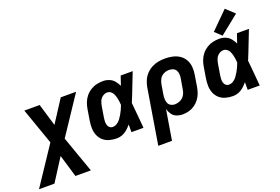

<svg xmlns="http://www.w3.org/2000/svg" viewBox="-182 -1183 2610 1788"><g transform="rotate(-20 1122.5 -289.0)"><path d="M-59 205H94L236 -17L302 205H455L327 -156L576 -530H424L281 -309L215 -530H63L190 -169Z M786 8Q814 8 841 -2.5Q868 -13 890.5 -33Q913 -53 932 -76Q932 -38 932 0H1051Q1045 -64 1040 -127.5Q1035 -191 1028 -254Q1057 -323 1083 -392Q1109 -461 1137 -530H1018Q1002 -484 987 -439Q974 -467 954.5 -490.5Q935 -514 906 -526Q877 -538 845 -538Q813 -538 781.5 -531Q750 -524 721 -506Q692 -488 670.5 -461.5Q649 -435 637.5 -404.5Q626 -374 621 -343L603 -233Q597 -195 598 -158.5Q599 -122 612.5 -89.5Q626 -57 652 -34Q678 -11 713.5 -1.5Q749 8 786 8ZM786 -105Q768 -105 755 -116Q742 -127 737.5 -144Q733 -161 733.5 -178.5Q734 -196 737 -214L755 -324Q759 -348 768.5 -371Q778 -394 799.5 -409.5Q821 -425 844 -425Q864 -425 879.5 -413.5Q895 -402 903 -384.5Q911 -367 916 -348.5Q921 -330 923.5 -310.5Q926 -291 927 -272Q919 -250 909.5 -229.5Q900 -209 888.5 -189Q877 -169 863 -150Q849 -131 828.5 -118Q808 -105 786 -105Z M1123 205H1259L1308 -92Q1316 -63 1333 -38.5Q1350 -14 1378.5 -3Q1407 8 1439 8Q1469 8 1499.5 0Q1530 -8 1557 -26.5Q1584 -45 1604 -71.5Q1624 -98 1634.5 -127.5Q1645 -157 1650 -188L1668 -298Q1675 -337 1672 -375.5Q1669 -414 1651.5 -446.5Q1634 -479 1603.5 -500Q1573 -521 1535.5 -529.5Q1498 -538 1459 -538Q1426 -538 1392.5 -532Q1359 -526 1327.5 -509.5Q1296 -493 1271 -466.5Q1246 -440 1232.5 -408Q1219 -376 1213 -343ZM1400 -105Q1379 -105 1361 -115.5Q1343 -126 1335.5 -145.5Q1328 -165 1328 -186.5Q1328 -208 1331 -229L1347 -324Q1351 -350 1365 -375Q1379 -400 1405 -412.5Q1431 -425 1457 -425Q1478 -425 1496.5 -417.5Q1515 -410 1525 -393.5Q1535 -377 1536.5 -357Q1538 -337 1535 -316L1516 -206Q1512 -179 1496.5 -154Q1481 -129 1454 -117Q1427 -105 1400 -105Z M1938 8Q1966 8 1993 -2.5Q2020 -13 2042.5 -33Q2065 -53 2084 -76Q2084 -38 2084 0H2203Q2197 -64 2192 -127.5Q2187 -191 2180 -254Q2209 -323 2235 -392Q2261 -461 2289 -530H2170Q2154 -484 2139 -439Q2126 -467 2106.5 -490.5Q2087 -514 2058 -526Q2029 -538 1997 -538Q1965 -538 1933.5 -531Q1902 -524 1873 -506Q1844 -488 1822.5 -461.5Q1801 -435 1789.5 -404.5Q1778 -374 1773 -343L1755 -233Q1749 -195 1750 -158.5Q1751 -122 1764.5 -89.5Q1778 -57 1804 -34Q1830 -11 1865.5 -1.5Q1901 8 1938 8ZM1938 -105Q1920 -105 1907 -116Q1894 -127 1889.5 -144Q1885 -161 1885.5 -178.5Q1886 -196 1889 -214L1907 -324Q1911 -348 1920.5 -371Q1930 -394 1951.5 -409.5Q1973 -425 1996 -425Q2016 -425 2031.5 -413.5Q2047 -402 2055 -384.5Q2063 -367 2068 -348.5Q2073 -330 2075.5 -310.5Q2078 -291 2079 -272Q2071 -250 2061.5 -229.5Q2052 -209 2040.5 -189Q2029 -169 2015 -150Q2001 -131 1980.5 -118Q1960 -105 1938 -105ZM2037 -554 2225 -705 2141 -783 1972 -615Z"/></g></svg>

Font: Iosevka Sparkle Extrabold
Style: Italic
Weight: 800
Italic angle: -9°
Designer: Belleve Invis
Foundry: Belleve Invis
Version: Version 4.5.0; ttfautohint (v1.8.3)